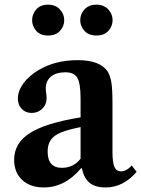

<svg xmlns="http://www.w3.org/2000/svg" viewBox="-20 -792 605 822"><path d="M167.5 10.5Q109.5 10.5 75 -21.5Q40.5 -53.5 40.5 -108Q40.5 -179.5 108.2 -222.5Q176 -265.5 325 -289.5V-369Q325 -435 311.2 -458.8Q297.5 -482.5 259.5 -482.5Q220.5 -482.5 198.2 -464Q176 -445.5 176 -413.5Q176 -403 177.8 -392.5Q179.5 -382 179.5 -372Q179.5 -344.5 161 -326.5Q142.5 -308.5 115.5 -308.5Q89.5 -308.5 73 -325.8Q56.5 -343 56.5 -370.5Q56.5 -402 79.5 -434Q102.5 -466 142.5 -490.5Q215.5 -534.5 312.5 -534.5Q410 -534.5 442 -484Q452.5 -466 457 -437.8Q461.5 -409.5 461.5 -352.5V-142Q461.5 -96.5 469.8 -77.5Q478 -58.5 498.5 -58.5Q521.5 -58.5 544 -83.5L565 -56.5Q507.5 10.5 432.5 10.5Q387 10.5 362.8 -10Q338.5 -30.5 331 -71.5H327Q258 10.5 167.5 10.5ZM245 -73.5Q294.5 -73.5 325 -112.5V-248Q243.5 -232 213.8 -209.8Q184 -187.5 184 -143Q184 -73.5 245 -73.5ZM392.5 -640Q359.5 -640 341.5 -660Q323.5 -680 323.5 -705.5Q323.5 -732 342 -752Q360.5 -772 392.5 -772Q424.5 -772 443.2 -752Q462 -732 462 -705.5Q462 -680 444.2 -660Q426.5 -640 392.5 -640ZM185.5 -640Q152.5 -640 135 -660Q117.5 -680 117.5 -705.5Q117.5 -732 135.5 -752Q153.5 -772 185.5 -772Q217.5 -772 236.2 -752Q255 -732 255 -705.5Q255 -680 237 -660Q219 -640 185.5 -640Z"/></svg>

Font: Libre Caslon Text SemiBold
Style: Regular
Weight: 600
Designer: Pablo Impallari, Rodrigo Fuenzalida, Katja Schimmel
Foundry: Pablo Impallari, Rodrigo Fuenzalida
Version: Version 2.000